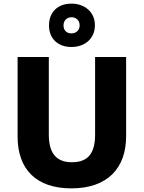

<svg xmlns="http://www.w3.org/2000/svg" viewBox="-20 -1028 792 1058"><path d="M374 -769C446 -769 503 -814 503 -889C503 -963 445 -1008 374 -1008C300 -1008 250 -963 250 -888C250 -814 300 -769 374 -769ZM374 -844C346 -844 330 -862 330 -888C330 -916 350 -933 374 -933C399 -933 419 -916 419 -888C419 -862 400 -844 374 -844ZM675 -277V-714H504V-287C504 -184 466 -134 376 -134C292 -134 249 -182 249 -286V-714H77V-275C77 -95 180 10 373 10C575 10 675 -104 675 -277Z"/></svg>

Font: Noto Sans Lao ExtraBold
Style: Regular
Weight: 800
Designer: Monotype Design Team
Foundry: Monotype Imaging Inc.
Version: Version 2.003